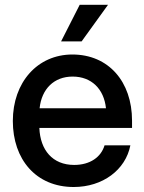

<svg xmlns="http://www.w3.org/2000/svg" viewBox="-20 -749 587 781"><path d="M279.8 11.7C397.5 11.7 490.7 -57.6 510.3 -157.7H405.3C391.1 -110.4 347.2 -78.1 281.7 -78.1C193.8 -78.1 143.6 -138.7 140.1 -228.5H517.1V-258.3C517.1 -417 421.4 -527.3 274.4 -527.3C132.3 -527.3 32.2 -414.1 32.2 -256.8C32.2 -101.1 126 11.7 279.8 11.7ZM228.5 -580.6H312L419.4 -729.5H304.2ZM141.1 -308.6C149.4 -387.7 200.2 -437.5 275.4 -437.5C351.6 -437.5 402.8 -387.7 411.1 -308.6Z"/></svg>

Font: Raveo Display Display Medium
Style: Regular
Weight: 500
Designer: Jakub Foglar, Rasmus Andersson (Inter)
Foundry: Jakubfoglar.com
Version: Version 1.100;Glyphs 3.2.3 (3260)